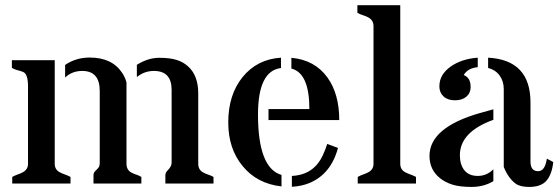

<svg xmlns="http://www.w3.org/2000/svg" viewBox="-20 -717 2183 750"><path d="M234.4 -463.4Q276.4 -492.2 330.6 -492.2Q417.5 -492.2 457 -432.6Q468.8 -415 474.1 -395V-77.1Q474.1 -53.2 493.2 -43Q502 -38.1 512.2 -34.9Q522.5 -31.7 532.2 -25.9V0H345.2V-33.2Q345.2 -42.5 353.5 -50.3Q361.8 -58.1 365.7 -63.7Q369.6 -69.3 369.6 -80.1V-361.8Q369.6 -439.9 301.3 -439.9Q261.2 -439.9 234.4 -414.1ZM581.1 -439.9Q543.9 -439.9 514.6 -416V-463.9Q558.6 -491.2 601.3 -491.2Q644 -491.2 670.2 -482.9Q696.3 -474.6 714.8 -457.5Q754.4 -421.9 754.4 -352.1V-77.1Q754.4 -53.2 774.4 -43Q782.7 -38.1 793.2 -34.9Q803.7 -31.7 814 -25.9V0H626V-33.2Q626 -42.5 634.3 -50.8Q650.4 -66.9 650.4 -81.1V-366.2Q650.4 -439.9 581.1 -439.9ZM193.8 -77.1Q193.8 -54.2 213.9 -43.9Q222.7 -39.1 233.6 -35.4Q244.6 -31.7 255.4 -25.9V0H27.8V-25.9Q38.1 -31.7 49.1 -35.4Q60.1 -39.1 68.8 -43.9Q89.4 -54.7 89.4 -77.1V-379.9Q89.4 -428.2 70.3 -436Q64.5 -438.5 57.6 -440.4Q36.1 -445.3 26.4 -452.1V-481.9H193.8Z M1188.5 -291Q1188.5 -431.6 1118.2 -449.2V-491.2Q1209.5 -482.9 1258.8 -414.6Q1305.2 -350.6 1305.2 -248H1028.8V-291ZM1120.1 -29.8Q1205.1 -33.7 1240.7 -109.9Q1251 -131.8 1258.3 -154.8L1300.3 -139.2Q1272.9 -37.1 1188.5 -2Q1158.7 10.3 1120.1 12.7ZM987.8 -270Q987.8 -60.1 1079.6 -33.7V11.2Q983.9 0.5 927.7 -68.4Q871.6 -136.2 871.6 -238.8Q871.6 -346.7 927.7 -416Q984.4 -485.8 1077.6 -491.7V-451.2Q987.8 -440.4 987.8 -270Z M1543.5 -696.8V-77.1Q1543.5 -54.2 1563.5 -43.9Q1572.3 -39.1 1583.3 -35.4Q1594.2 -31.7 1605 -25.9V0H1377.4V-25.9Q1387.7 -31.7 1398.7 -35.4Q1409.7 -39.1 1418.5 -43.9Q1439 -54.7 1439 -77.1V-615.2Q1439 -638.2 1418 -649.4Q1408.7 -654.3 1397.5 -657.7Q1386.2 -661.1 1376 -667V-696.8Z M1907.2 -249Q1776.4 -201.7 1776.4 -110.8Q1776.4 -74.2 1793.9 -52Q1811.5 -29.8 1846.4 -29.8Q1881.3 -29.8 1907.2 -55.7V-9.3Q1869.6 13.2 1822.3 13.2Q1774.9 13.2 1746.3 3.9Q1717.8 -5.4 1698.2 -21.5Q1657.7 -54.2 1657.7 -107.9Q1657.7 -218.8 1854.5 -275.4Q1882.3 -283.7 1907.2 -290ZM1791.5 -423.8Q1818.4 -413.6 1818.4 -377Q1818.4 -353.5 1801.8 -339.4Q1785.2 -325.2 1757.1 -325.2Q1729 -325.2 1712.6 -340.3Q1696.3 -355.5 1696.3 -379.4Q1696.3 -403.3 1707.5 -422.4Q1718.8 -441.4 1739.3 -456.1Q1781.7 -486.8 1846.2 -491.7V-454.6Q1806.6 -450.7 1791.5 -423.8ZM2082 -48.3Q2108.9 -48.3 2116.2 -97.2L2141.1 -84Q2136.2 -36.6 2115 -11.7Q2093.8 13.2 2047.4 13.2Q2011.2 13.2 1993.7 0Q1965.3 -21.5 1947.8 -64.9V-369.1Q1947.8 -399.4 1931.9 -421.6Q1916 -443.8 1886.7 -451.7V-491.7Q2052.2 -482.9 2052.2 -316.9V-85.9Q2052.2 -48.3 2082 -48.3Z"/></svg>

Font: Stardos Stencil
Style: Regular
Weight: 400
Version: Version 1.000